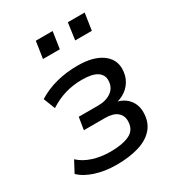

<svg xmlns="http://www.w3.org/2000/svg" viewBox="-171 -804 843 919"><g transform="rotate(-30 251.0 -345.0)"><path d="M205 9Q142 9 89.5 -8Q37 -25 8 -54L41 -116Q71 -88 115.5 -74Q160 -60 211 -60Q278 -60 317 -79Q356 -98 356 -147Q356 -177 334 -195Q312 -213 268 -213H151L162 -281H269Q315 -281 343.5 -302.5Q372 -324 372 -363Q372 -393 345.5 -410Q319 -427 263 -427Q215 -427 171.5 -414.5Q128 -402 84 -374L59 -438Q105 -467 160.5 -481.5Q216 -496 279 -496Q363 -496 410 -463.5Q457 -431 457 -378Q457 -339 439 -309.5Q421 -280 390 -263.5Q359 -247 320 -243L325 -256Q379 -254 410 -223.5Q441 -193 441 -146Q441 -93 412 -58.5Q383 -24 330 -7.5Q277 9 205 9ZM330 -606 343 -699H436L422 -606ZM152 -606 166 -699H259L245 -606Z"/></g></svg>

Font: Nunito Sans 12pt Medium
Style: Italic
Weight: 500
Italic angle: -9°
Designer: Vernon Adams
Foundry: Vernon Adams
Version: Version 3.101;gftools[0.9.27]